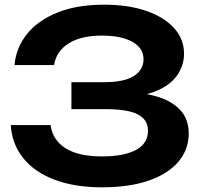

<svg xmlns="http://www.w3.org/2000/svg" viewBox="-20 -785 869 820"><path d="M415 15Q299 15 213 -17.5Q127 -50 79 -110Q31 -170 26 -251H196Q205 -186 260.5 -151.5Q316 -117 415 -117Q509 -117 560.5 -144.5Q612 -172 612 -227Q612 -274 568.5 -296.5Q525 -319 429 -319H285V-434H426Q483 -434 520 -446Q557 -458 575 -480.5Q593 -503 593 -531Q593 -564 571.5 -586.5Q550 -609 510.5 -621Q471 -633 416 -633Q326 -633 273 -599.5Q220 -566 211 -507H42Q48 -579 93.5 -637.5Q139 -696 223 -730.5Q307 -765 424 -765Q528 -765 604.5 -738.5Q681 -712 723.5 -665Q766 -618 766 -556Q766 -505 735.5 -462Q705 -419 641.5 -394Q578 -369 478 -370V-389Q574 -394 642.5 -375Q711 -356 748.5 -316.5Q786 -277 786 -215Q786 -147 742.5 -95Q699 -43 616 -14Q533 15 415 15Z"/></svg>

Font: Unbounded Medium
Style: Regular
Weight: 500
Designer: Luke Prowse, Jean-Baptiste Morizot, Fátima Lázaro, Florian Runge
Foundry: NaN
Version: Version 1.700